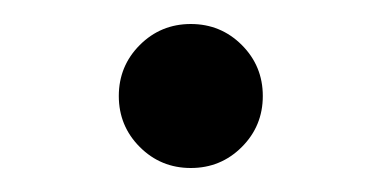

<svg xmlns="http://www.w3.org/2000/svg" viewBox="-20 -388 318 160"><path d="M96.5 -265.5Q79 -283 79 -308Q79 -333 96.5 -350.5Q114 -368 139 -368Q164 -368 181.5 -350.5Q199 -333 199 -308Q199 -283 181.5 -265.5Q164 -248 139 -248Q114 -248 96.5 -265.5Z"/></svg>

Font: Justus
Style: Oldstyle
Weight: 500
Version: Version 001.000